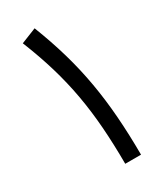

<svg xmlns="http://www.w3.org/2000/svg" viewBox="-177 -744 672 806"><g transform="rotate(-30 159.5 -341.5)"><path d="M257.4 0Q257.1 -98.1 250.5 -185.4Q244 -272.7 229.8 -354.2Q215.7 -435.6 192.4 -516.5Q169.1 -597.3 135.7 -682.8L61.4 -653Q94.9 -569.8 117.8 -492.8Q140.6 -415.8 154.4 -338.7Q168.2 -261.5 174.4 -178.4Q180.6 -95.2 180.9 0Z"/></g></svg>

Font: Estedad VF
Style: Regular
Weight: 100
Designer: Amin Abedi
Version: Version 7.3